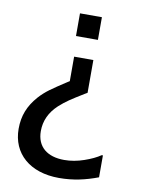

<svg xmlns="http://www.w3.org/2000/svg" viewBox="-84 -786 642 859"><g transform="rotate(10 237.0 -356.0)"><path d="M308.6 -727.1H209V-624H308.6ZM420.4 -119.1H415C396.5 -106.4 372.1 -94.7 342.3 -84.5C312.5 -74.2 282.7 -68.8 252.9 -68.8C176.3 -68.8 127.9 -106.4 127.9 -178.2C127.9 -224.6 146.5 -265.1 183.6 -299.8C198.2 -313 213.4 -325.2 228.5 -335.4C243.7 -345.7 265.1 -359.4 292.5 -376L304.2 -382.8V-531.7H216.8V-420.4L207.5 -414.6C176.3 -394.5 151.9 -377.9 134.3 -365.2C116.7 -352.1 100.6 -337.9 86.4 -321.8C47.4 -277.3 28.3 -231 28.3 -170.9C28.3 -59.1 111.3 14.6 243.7 14.6C308.6 14.6 363.3 2 420.4 -19.5Z"/></g></svg>

Font: SG Kara SemiBold
Style: Regular
Weight: 400
Designer: Damoon Khanjanzadeh
Version: Version 1.000